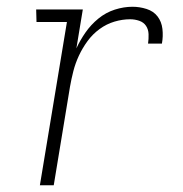

<svg xmlns="http://www.w3.org/2000/svg" viewBox="-20 -548 540 568"><path d="M98 0 178 -483H88L87 -520H225L206 -405Q217 -429 233 -452Q249 -475 271 -493Q293 -511 319.5 -519.5Q346 -528 372 -528Q393 -528 413.5 -521.5Q434 -515 446 -499.5Q458 -484 460.5 -462.5Q463 -441 459 -419H418Q420 -433 419.5 -447Q419 -461 412 -471.5Q405 -482 392 -486.5Q379 -491 365 -491Q342 -491 318.5 -484Q295 -477 274.5 -462Q254 -447 239 -426.5Q224 -406 213.5 -383.5Q203 -361 197 -337.5Q191 -314 187 -291L139 0Z"/></svg>

Font: Iosevka Curly Slab Extralight
Style: Italic
Weight: 200
Italic angle: -9°
Monospace: yes
Designer: Belleve Invis
Foundry: Belleve Invis
Version: Version 22.1.2; ttfautohint (v1.8.4)